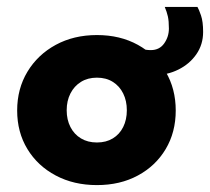

<svg xmlns="http://www.w3.org/2000/svg" viewBox="-20 -524 608 556"><path d="M427.1 -306.5Q410.1 -306.5 397.6 -310.4Q385.1 -314.2 373.6 -320.7V-393.4Q381.1 -386.9 391.4 -382.9Q401.7 -378.9 416.7 -378.9Q441.7 -378.9 455.4 -398.2Q469.1 -417.6 469.1 -441.4Q469.1 -463.1 466.1 -476.5Q463.1 -489.9 457.1 -503.9H551.8Q555.8 -497.2 562 -479.5Q568.2 -461.7 568.2 -431.4Q568.2 -395 548.5 -366.7Q528.7 -338.4 496.5 -322.5Q464.4 -306.5 427.1 -306.5ZM260.7 12Q193.6 12 141.4 -15.8Q89.1 -43.5 59.4 -92.3Q29.7 -141.1 29.7 -204Q29.7 -266.9 59.4 -316.2Q89.1 -365.6 141.4 -394.1Q193.6 -422.5 260.7 -422.5Q327.9 -422.5 379.3 -394.1Q430.7 -365.6 459.8 -316.2Q488.9 -266.9 488.9 -204Q488.9 -141.1 459.8 -92.3Q430.7 -43.5 379.3 -15.8Q327.9 12 260.7 12ZM260.7 -111.4Q287.4 -111.4 306.7 -123.2Q326.1 -134.9 336.7 -156.1Q347.3 -177.4 347.3 -204.7Q347.3 -232.1 336.7 -253.4Q326.1 -274.8 306.7 -286.9Q287.4 -299.1 260.7 -299.1Q234.1 -299.1 214.5 -286.9Q194.9 -274.8 184 -253.4Q173.1 -232.1 173.1 -204.7Q173.1 -177.4 184 -156.1Q194.9 -134.9 214.5 -123.2Q234.1 -111.4 260.7 -111.4Z"/></svg>

Font: League Spartan Extralight
Style: Regular
Weight: 200
Foundry: The League of Moveable Type
Version: Version 2.300; ttfautohint (v1.8.3)